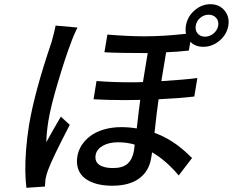

<svg xmlns="http://www.w3.org/2000/svg" viewBox="-20 -846 1110 915"><path d="M245 -724.1 349.1 -714.8Q342.3 -701.7 332.4 -678.4Q322.4 -655.2 318.2 -642Q292.6 -576.3 257.3 -457.9Q221.9 -339.5 210.6 -269.9Q202.1 -218 200.6 -168Q225.9 -215.2 269.9 -290.1L312.5 -251.1Q230.5 -93.4 208.8 -35.2Q200.3 -12.1 196.7 8.2Q196.7 13.1 195.5 25.7Q194.2 38.4 193.9 43L105.8 49Q101.6 13.8 100.7 -29.5Q99.8 -72.8 104.2 -131.6Q108.7 -190.3 118.6 -251.1Q144.5 -407 225.9 -646Q227.3 -651.3 230.6 -664.1Q234 -676.8 236.2 -685Q238.3 -693.2 240.9 -704.4Q243.6 -715.6 245 -724.1ZM974.4 -775.9Q952.1 -775.9 934.3 -761Q916.5 -746.1 913 -724.1Q909.1 -701.7 921.9 -686.4Q934.7 -671.2 957 -671.2Q979.4 -671.2 997.7 -686.4Q1016 -701.7 1019.9 -724.1Q1023.4 -745.7 1010.1 -760.8Q996.8 -775.9 974.4 -775.9ZM617.9 -126.1Q621.1 -144.9 621.8 -157Q583.5 -168 543.7 -168Q498.6 -168 469.5 -151.1Q440.3 -134.2 435.7 -106.9Q430.8 -76.7 452.8 -60.9Q474.8 -45.1 518.5 -45.1Q565 -45.1 588.1 -66.1Q611.2 -87 617.9 -126.1ZM887.1 -647 880 -605.1Q819.6 -598.4 771.7 -596.9L748.9 -459.2Q864.3 -466.6 920.5 -474.1L905.9 -386Q833.8 -377.5 735.8 -372.9Q728 -320.7 716.3 -213.1Q746.4 -202.1 774.1 -187Q801.8 -171.9 824.6 -154.7Q847.3 -137.4 862.9 -123.6Q878.6 -109.7 895.2 -93L831.7 -9.9Q772 -81 704.9 -120Q704.2 -116.5 702.6 -106.5Q701 -96.6 700.3 -92Q690 -29.8 643.1 4.6Q596.2 39.1 514.6 39.1Q473.7 39.1 441.2 30.4Q408.7 21.7 385.8 4.6Q362.9 -12.4 353 -39.4Q343 -66.4 348.7 -100.9Q353.3 -128.9 369.1 -153.8Q384.9 -178.6 410.7 -198Q436.4 -217.3 474.4 -228.7Q512.4 -240.1 557.9 -240.1Q595.5 -240.1 631.7 -234Q644.2 -342.3 648.4 -370Q623.9 -369 574.2 -369Q494 -369 425.8 -372.9L440 -459.9Q521 -453.8 595.2 -453.8Q639.2 -453.8 661.2 -454.9L683.9 -593Q545.8 -593 477.6 -596.9L491.8 -681.1Q595.2 -672.9 667.6 -672.9Q760.3 -672.9 866.1 -685Q862.9 -706 866.1 -724.1Q872.9 -766.3 906.8 -796.2Q940.7 -826 982.6 -826Q1024.9 -826 1049.9 -796Q1074.9 -766 1068.2 -724.1Q1061.1 -681.5 1026.3 -652.2Q991.5 -622.9 948.9 -622.9Q910.5 -622.9 887.1 -647Z"/></svg>

Font: Karasuma Gothic
Style: Medium Italic
Weight: 500
Italic angle: 9.39998°
Designer: Rasmus Andersson / Ryoko Nishizuka
Foundry: Genbu
Version: Version 1.00